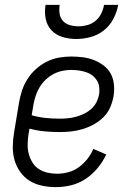

<svg xmlns="http://www.w3.org/2000/svg" viewBox="-20 -760 540 788"><path d="M209 8Q180 8 152 2Q124 -4 101.5 -18Q79 -32 63 -54.5Q47 -77 39.5 -103.5Q32 -130 32.5 -159Q33 -188 38 -218L58 -338Q62 -363 70 -387.5Q78 -412 92.5 -435Q107 -458 127.5 -476.5Q148 -495 172 -507Q196 -519 221.5 -523.5Q247 -528 272 -528Q296 -528 320 -525Q344 -522 365.5 -513.5Q387 -505 405.5 -491Q424 -477 434.5 -457.5Q445 -438 447.5 -414Q450 -390 446 -365Q442 -342 432 -319Q422 -296 404 -278.5Q386 -261 364 -249Q342 -237 318.5 -230Q295 -223 271.5 -220.5Q248 -218 225 -218Q193 -218 162 -221Q131 -224 101 -232L97 -209Q94 -188 93.5 -167.5Q93 -147 98 -128.5Q103 -110 113 -93.5Q123 -77 139 -66.5Q155 -56 174 -51.5Q193 -47 214 -47Q236 -47 259.5 -53Q283 -59 303 -73.5Q323 -88 338.5 -107.5Q354 -127 363 -149L416 -126Q402 -96 380.5 -70Q359 -44 331 -25.5Q303 -7 271.5 0.5Q240 8 209 8ZM225 -273Q241 -273 257.5 -274.5Q274 -276 291 -280.5Q308 -285 324.5 -293Q341 -301 354.5 -313Q368 -325 376 -341Q384 -357 387 -374Q389 -389 387 -404Q385 -419 377 -431Q369 -443 357.5 -451.5Q346 -460 331.5 -464.5Q317 -469 302 -471Q287 -473 272 -473Q254 -473 235 -469Q216 -465 198.5 -455.5Q181 -446 166.5 -432Q152 -418 142 -401Q132 -384 126 -365.5Q120 -347 117 -329L110 -287Q138 -279 166.5 -276Q195 -273 225 -273ZM293 -600Q264 -600 237 -608Q210 -616 191.5 -635.5Q173 -655 167.5 -683Q162 -711 167 -740H225Q222 -722 224.5 -704.5Q227 -687 238 -674.5Q249 -662 266.5 -657Q284 -652 302 -652Q320 -652 338.5 -657Q357 -662 372 -674.5Q387 -687 395.5 -704.5Q404 -722 407 -740H465Q460 -711 445.5 -683Q431 -655 406.5 -635.5Q382 -616 352 -608Q322 -600 293 -600Z"/></svg>

Font: Iosevka Light
Style: Italic
Weight: 300
Italic angle: -9°
Monospace: yes
Designer: Belleve Invis
Foundry: Belleve Invis
Version: Version 32.5.0; ttfautohint (v1.8.4)